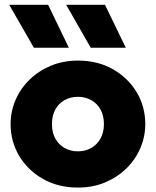

<svg xmlns="http://www.w3.org/2000/svg" viewBox="-20 -790 669 824"><path d="M314.5 15Q229.5 15 164.2 -22.2Q99 -59.5 62.2 -121.2Q25.5 -183 25.5 -257.5Q25.5 -311.5 46.5 -360.5Q67.5 -409.5 106.2 -447.5Q145 -485.5 198 -507.8Q251 -530 314.5 -530Q399.5 -530 464.8 -492.8Q530 -455.5 566.8 -393.8Q603.5 -332 603.5 -257.5Q603.5 -204 582.5 -154.8Q561.5 -105.5 522.8 -67.5Q484 -29.5 431.2 -7.2Q378.5 15 314.5 15ZM314.5 -140.5Q346 -140.5 371.2 -154.8Q396.5 -169 411.2 -195.2Q426 -221.5 426 -257.5Q426 -293.5 411.5 -319.8Q397 -346 371.8 -360.2Q346.5 -374.5 314.5 -374.5Q282.5 -374.5 257 -360.2Q231.5 -346 217.2 -319.8Q203 -293.5 203 -257.5Q203 -221.5 217.5 -195.2Q232 -169 257.5 -154.8Q283 -140.5 314.5 -140.5ZM369.5 -585 264 -769.5H430.5L520 -585ZM125.5 -585 19.5 -769.5H186.5L275.5 -585Z"/></svg>

Font: Geologica Cursive ExtraBold
Style: Regular
Weight: 800
Designer: Sindre Bremnes, Frode Helland
Foundry: Monokrom Skriftforlag AS
Version: Version 1.010;gftools[0.9.28]